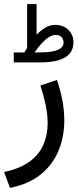

<svg xmlns="http://www.w3.org/2000/svg" viewBox="-26 -658 383 941"><path d="M168.9 -401.4 143.6 -400.9Q161.6 -427.7 179.4 -446.8Q197.3 -465.8 214.4 -476.3Q231.4 -486.8 247.1 -486.8Q265.1 -486.8 275.4 -476.3Q285.6 -465.8 285.6 -448.7Q285.6 -433.6 273.4 -423.1Q261.2 -412.6 235.4 -407Q209.5 -401.4 168.9 -401.4ZM93.3 -400.9H41.5V-352.1H169.4Q223.1 -352.1 259.8 -362.5Q296.4 -373 315.2 -395Q334 -417 334 -450.2Q334 -487.3 308.8 -511.7Q283.7 -536.1 244.6 -536.1Q219.2 -536.1 196.8 -522.9Q174.3 -509.8 153.3 -487.8V-638.2H106.9V-423.3Q103.5 -418.5 100.3 -412.6Q97.2 -406.7 93.3 -400.9ZM22.9 262.7Q115.2 244.6 174.1 196.5Q232.9 148.4 261 80.1Q289.1 11.7 289.1 -67.4Q289.1 -115.7 279.8 -166Q270.5 -216.3 252.9 -266.1L171.9 -238.8Q188 -190.4 197.8 -144Q207.5 -97.7 207.5 -54.7Q207.5 2.4 187 50.5Q166.5 98.6 119.9 133.3Q73.2 168 -5.9 185.1Z"/></svg>

Font: Vazirmatn RD NL
Style: Regular
Weight: 400
Designer: Saber Rastikerdar
Foundry: Saber Rastikerdar
Version: Version 32.101